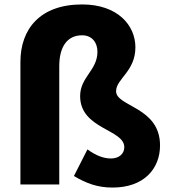

<svg xmlns="http://www.w3.org/2000/svg" viewBox="-20 -831 772 865"><path d="M487 14C629 14 701 -71 701 -176C701 -350 503 -350 503 -420C503 -476 590 -509 590 -618C590 -717 510 -811 350 -811C160 -811 72 -700 72 -552V0H247V-533C247 -618 281 -672 350 -672C394 -672 419 -640 419 -598C419 -514 341 -484 341 -398C341 -249 540 -249 540 -168C540 -138 516 -117 480 -117C447 -117 412 -130 374 -158L313 -38C369 -5 419 14 487 14Z"/></svg>

Font: Noto Sans JP Black
Style: Regular
Weight: 900
Designer: Ryoko NISHIZUKA  (kana, bopomofo & ideographs); Paul D. Hunt (Latin, Greek & Cyrillic); Sandoll Communications , Soo-you
Foundry: Adobe
Version: Version 2.002;hotconv 1.0.116;makeotfexe 2.5.65601